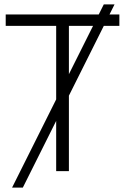

<svg xmlns="http://www.w3.org/2000/svg" viewBox="-20 -780 571 875"><path d="M294 0H236V-229L84 75H35L236 -327V-662H6V-714H430L453 -760H502L479 -714H524V-662H453L294 -344ZM294 -662V-442L404 -662Z"/></svg>

Font: RS Noto Sans Light
Style: Regular
Weight: 300
Designer: Monotype Design Team
Foundry: Monotype Imaging Inc.
Version: Version 3.10